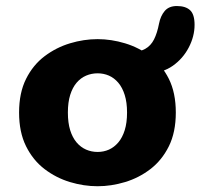

<svg xmlns="http://www.w3.org/2000/svg" viewBox="-20 -620 679 650"><path d="M310.4 10.5Q263.8 10.5 217 -3.6Q170.2 -17.7 131 -47.5Q91.8 -77.4 68.2 -124.9Q44.6 -172.3 44.6 -239Q44.6 -305.7 68.2 -352.9Q91.8 -400.1 131 -429.7Q170.2 -459.3 217 -473.4Q263.8 -487.5 310.4 -487.5Q356.5 -487.5 403.3 -473.4Q450.2 -459.3 489.1 -429.7Q528.1 -400.1 551.7 -352.9Q575.2 -305.7 575.2 -239Q575.2 -172.3 551.7 -124.9Q528.1 -77.4 489.1 -47.5Q450.2 -17.7 403.3 -3.6Q356.5 10.5 310.4 10.5ZM310.4 -105.6Q330.9 -105.6 348.8 -113.5Q366.6 -121.5 380.5 -137.8Q394.4 -154.2 402.2 -179.2Q410.1 -204.3 410.1 -239Q410.1 -273.5 402.2 -298.5Q394.4 -323.5 380.5 -339.9Q366.6 -356.2 348.8 -364Q330.9 -371.8 310.4 -371.8Q289.9 -371.8 271.6 -364Q253.2 -356.2 239.3 -339.9Q225.4 -323.5 217.6 -298.5Q209.8 -273.5 209.8 -239Q209.8 -204.3 217.6 -179.2Q225.4 -154.2 239.3 -137.8Q253.2 -121.5 271.6 -113.5Q289.9 -105.6 310.4 -105.6ZM485.5 -373Q457.5 -373 440.4 -379.1Q423.2 -385.2 419.2 -388.1Q408.7 -394.7 403.5 -403.4Q398.3 -412.2 398.3 -424.2Q398.3 -434.9 404.4 -439.2Q410.5 -443.6 419.2 -443.6Q451.8 -443.6 471.2 -454.3Q490.6 -465.1 501.4 -486.5Q512.2 -507.9 518.4 -540.1Q523.4 -566 537.6 -582.8Q551.8 -599.6 578.8 -599.6Q608.2 -599.6 623.5 -585.5Q638.7 -571.5 638.7 -535.8Q638.7 -496.9 619 -459.2Q599.4 -421.6 565 -397.3Q530.5 -373 485.5 -373Z"/></svg>

Font: Sono ExtraLight
Style: Regular
Weight: 200
Designer: Tyler Finck
Foundry: Tyler Finck
Version: Version 2.112